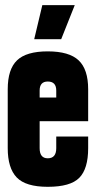

<svg xmlns="http://www.w3.org/2000/svg" viewBox="-20 -720 370 740"><path d="M9.8 -376Q9.8 -453.1 45.7 -487.5Q81.5 -522 164.1 -522Q246.6 -522 283.2 -487.3Q319.8 -452.6 319.8 -376V-252.9H132.8V-148.9Q132.8 -109.9 164.1 -109.9Q196.8 -109.9 196.8 -148.9V-193.8H319.8V-148.9Q319.8 -69.3 285.6 -34.7Q251.5 0 164.1 0Q79.1 0 44.4 -36.1Q9.8 -72.3 9.8 -148.9ZM111.8 -568.8 143.1 -700.2H268.1L215.8 -568.8ZM132.8 -344.2H196.8V-371.1Q196.8 -405.8 164.1 -405.8Q132.8 -405.8 132.8 -371.1Z"/></svg>

Font: Quaderni
Style: Regular
Weight: 400
Designer: Romain Laurent, Daphné Lejeune, Alexandre D’Hubert
Foundry: ESAD Valence
Version: Version 1.000;FEAKit 1.0